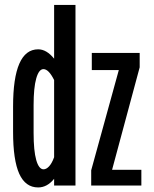

<svg xmlns="http://www.w3.org/2000/svg" viewBox="-20 -774 640 800"><path d="M205.5 -1V-29Q176.5 7 139 7Q86 7 60.2 -50Q34.5 -107 34.5 -225V-330Q34.5 -568.5 139 -568.5Q174 -568.5 205.5 -529.5V-753.5H294.5V-1ZM161 -486Q142 -486 131 -447.2Q120 -408.5 120 -336V-220Q120 -146 131 -107.2Q142 -68.5 161.5 -68.5Q173 -68.5 184.8 -81.2Q196.5 -94 205.5 -119V-440.5Q183 -486 161 -486ZM362.5 -482V-553.5H562V-493.5L447 -66.5H569V-1H360V-64.5L475 -482Z"/></svg>

Font: JuliaMono Medium
Style: Regular
Weight: 500
Monospace: yes
Designer: cormullion
Foundry: corm
Version: Version 0.054; ttfautohint (v1.8.4)